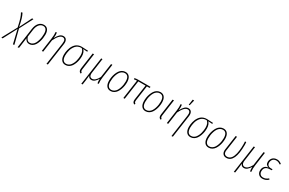

<svg xmlns="http://www.w3.org/2000/svg" viewBox="129 -2423 6464 4301"><g transform="rotate(30 3360.5 -272.5)"><path d="M350.1 -520 173.8 -182.1 268.1 189.9 234.9 198.2 150.9 -153.8 -33.2 196.8 -66.9 191.9 137.2 -183.1Q106.4 -325.2 84 -394.8Q61.5 -464.4 30.8 -516.1L64.9 -526.9Q93.3 -472.2 114 -406.2Q134.8 -340.3 160.2 -210.9L315.9 -523.9Z M620.6 -530.8Q686.5 -530.8 721.7 -484.4Q756.8 -438 756.8 -354Q756.8 -308.1 750 -260.5Q743.2 -212.9 727.1 -163.8Q710.9 -114.7 687.3 -76.7Q663.6 -38.6 626.2 -14.4Q588.9 9.8 543 9.8Q502 9.8 473.1 -13.2Q444.3 -36.1 428.7 -74.2L391.6 195.8L356.9 200.2L428.7 -315.9Q443.4 -418 494.9 -474.4Q546.4 -530.8 620.6 -530.8ZM543 -21Q582 -21 613.5 -44.2Q645 -67.4 664.6 -103.3Q684.1 -139.2 697.3 -185.1Q710.4 -231 715.6 -272.9Q720.7 -314.9 720.7 -354Q720.7 -426.8 695.1 -463.9Q669.4 -501 619.6 -501Q560.5 -501 517.8 -451.2Q475.1 -401.4 461.9 -310.1L436 -120.1Q451.7 -70.8 477.3 -45.9Q502.9 -21 543 -21Z M1103.5 200.2 1185.5 -373Q1195.3 -437.5 1178.5 -469.2Q1161.6 -501 1121.6 -501Q1034.7 -501 947.8 -319.8L902.8 0H868.7L918.5 -355Q932.6 -451.7 923.8 -522L954.6 -524.9Q959.5 -490.2 959.7 -464.6Q960 -439 954.6 -382.8Q992.7 -454.6 1033 -492.7Q1073.2 -530.8 1124.5 -530.8Q1180.2 -530.8 1205.3 -489.5Q1230.5 -448.2 1219.7 -375L1137.7 195.8Z M1479.5 9.8Q1411.1 9.8 1374.3 -39.6Q1337.4 -88.9 1337.4 -176.8Q1337.4 -205.6 1340.8 -236.3Q1344.2 -267.1 1353 -301.8Q1361.8 -336.4 1375 -368.2Q1388.2 -399.9 1408.9 -429.4Q1429.7 -459 1455.8 -480.5Q1481.9 -502 1518.6 -514.9Q1555.2 -527.8 1597.7 -527.8Q1645.5 -527.8 1762.7 -520L1757.3 -492.2L1650.4 -500Q1676.3 -477.1 1691.4 -436Q1706.5 -395 1706.5 -342.8Q1706.5 -298.3 1699 -251.7Q1691.4 -205.1 1673.8 -157.7Q1656.2 -110.4 1630.9 -73.5Q1605.5 -36.6 1566.2 -13.4Q1526.9 9.8 1479.5 9.8ZM1479.5 -21Q1514.2 -21 1543.7 -36.6Q1573.2 -52.2 1593.5 -78.6Q1613.8 -105 1629.4 -137.9Q1645 -170.9 1653.8 -208Q1662.6 -245.1 1667 -279.3Q1671.4 -313.5 1671.4 -345.2Q1671.4 -455.6 1611.3 -502H1600.6Q1557.1 -502 1521 -485.8Q1484.9 -469.7 1460.7 -442.4Q1436.5 -415 1418.7 -381.8Q1400.9 -348.6 1391.1 -310.5Q1381.3 -272.5 1377 -239.3Q1372.6 -206.1 1372.6 -174.8Q1372.6 -99.6 1400.1 -60.3Q1427.7 -21 1479.5 -21Z M1919.4 -520 1860.4 -101.1Q1855.5 -67.9 1861.8 -50.8Q1868.2 -33.7 1888.2 -21L1874 4.9Q1840.8 -9.8 1830.1 -34.4Q1819.3 -59.1 1825.2 -103L1884.3 -520Z M2344.2 -172.9Q2330.1 -75.7 2341.3 1L2311 5.9Q2301.8 -50.8 2305.2 -106.9Q2271 -52.2 2234.1 -21.2Q2197.3 9.8 2150.9 9.8Q2085.9 9.8 2065.9 -54.2Q2064.9 -15.6 2053.2 69.8L2035.2 193.8L2002 195.8L2104 -520H2137.2L2085 -145Q2075.7 -80.1 2095.9 -50.5Q2116.2 -21 2154.3 -21Q2234.9 -21 2307.1 -155.8L2358.9 -520H2393.1Z M2647 9.8Q2578.6 9.8 2541.7 -39.6Q2504.9 -88.9 2504.9 -176.8Q2504.9 -221.7 2512.5 -268.6Q2520 -315.4 2537.8 -363Q2555.7 -410.6 2581.1 -447.5Q2606.4 -484.4 2645.5 -507.6Q2684.6 -530.8 2731.9 -530.8Q2800.3 -530.8 2837.2 -481.2Q2874 -431.6 2874 -344.2Q2874 -299.3 2866.5 -252.4Q2858.9 -205.6 2841.3 -158Q2823.7 -110.4 2798.3 -73.5Q2772.9 -36.6 2733.6 -13.4Q2694.3 9.8 2647 9.8ZM2647 -21Q2688.5 -21 2722.2 -43.2Q2755.9 -65.4 2777.1 -100.1Q2798.3 -134.8 2812.7 -179Q2827.1 -223.1 2833 -264.9Q2838.9 -306.6 2838.9 -345.2Q2838.9 -421.4 2811.8 -460.7Q2784.7 -500 2731.9 -500Q2690.4 -500 2656.7 -477.8Q2623 -455.6 2601.8 -420.9Q2580.6 -386.2 2566.2 -341.8Q2551.8 -297.4 2545.9 -255.6Q2540 -213.9 2540 -174.8Q2540 -99.6 2567.6 -60.3Q2595.2 -21 2647 -21Z M3303.7 -488.8 3248.5 -101.1Q3243.7 -67.9 3250.2 -50.8Q3256.8 -33.7 3276.9 -21L3262.7 4.9Q3230 -10.3 3219 -34.7Q3208 -59.1 3213.9 -103L3269.5 -488.8H3081.5L3011.7 0H2977.5L3047.9 -488.8Q3009.3 -488.8 2974.6 -480L2967.8 -508.8Q3003.4 -520 3060.5 -520H3379.9L3374.5 -488.8Z M3552.2 9.8Q3483.9 9.8 3447 -39.6Q3410.2 -88.9 3410.2 -176.8Q3410.2 -221.7 3417.7 -268.6Q3425.3 -315.4 3443.1 -363Q3460.9 -410.6 3486.3 -447.5Q3511.7 -484.4 3550.8 -507.6Q3589.8 -530.8 3637.2 -530.8Q3705.6 -530.8 3742.4 -481.2Q3779.3 -431.6 3779.3 -344.2Q3779.3 -299.3 3771.7 -252.4Q3764.2 -205.6 3746.6 -158Q3729 -110.4 3703.6 -73.5Q3678.2 -36.6 3638.9 -13.4Q3599.6 9.8 3552.2 9.8ZM3552.2 -21Q3593.8 -21 3627.4 -43.2Q3661.1 -65.4 3682.4 -100.1Q3703.6 -134.8 3718 -179Q3732.4 -223.1 3738.3 -264.9Q3744.1 -306.6 3744.1 -345.2Q3744.1 -421.4 3717 -460.7Q3689.9 -500 3637.2 -500Q3595.7 -500 3562 -477.8Q3528.3 -455.6 3507.1 -420.9Q3485.8 -386.2 3471.4 -341.8Q3457 -297.4 3451.2 -255.6Q3445.3 -213.9 3445.3 -174.8Q3445.3 -99.6 3472.9 -60.3Q3500.5 -21 3552.2 -21Z M3986.3 -520 3927.2 -101.1Q3922.4 -67.9 3928.7 -50.8Q3935.1 -33.7 3955.1 -21L3940.9 4.9Q3907.7 -9.8 3897 -34.4Q3886.2 -59.1 3892.1 -103L3951.2 -520Z M4341.8 -745.1 4378.9 -743.2 4345.2 -602.1H4320.8ZM4336.9 200.2 4418.9 -373Q4428.7 -437.5 4411.9 -469.2Q4395 -501 4355 -501Q4268.1 -501 4181.2 -319.8L4136.2 0H4102.1L4151.9 -355Q4166 -451.7 4157.2 -522L4188 -524.9Q4192.9 -490.2 4193.1 -464.6Q4193.4 -439 4188 -382.8Q4226.1 -454.6 4266.4 -492.7Q4306.6 -530.8 4357.9 -530.8Q4413.6 -530.8 4438.7 -489.5Q4463.9 -448.2 4453.1 -375L4371.1 195.8Z M4712.9 9.8Q4644.5 9.8 4607.7 -39.6Q4570.8 -88.9 4570.8 -176.8Q4570.8 -205.6 4574.2 -236.3Q4577.6 -267.1 4586.4 -301.8Q4595.2 -336.4 4608.4 -368.2Q4621.6 -399.9 4642.3 -429.4Q4663.1 -459 4689.2 -480.5Q4715.3 -502 4752 -514.9Q4788.6 -527.8 4831.1 -527.8Q4878.9 -527.8 4996.1 -520L4990.7 -492.2L4883.8 -500Q4909.7 -477.1 4924.8 -436Q4939.9 -395 4939.9 -342.8Q4939.9 -298.3 4932.4 -251.7Q4924.8 -205.1 4907.2 -157.7Q4889.6 -110.4 4864.3 -73.5Q4838.9 -36.6 4799.6 -13.4Q4760.3 9.8 4712.9 9.8ZM4712.9 -21Q4747.6 -21 4777.1 -36.6Q4806.6 -52.2 4826.9 -78.6Q4847.2 -105 4862.8 -137.9Q4878.4 -170.9 4887.2 -208Q4896 -245.1 4900.4 -279.3Q4904.8 -313.5 4904.8 -345.2Q4904.8 -455.6 4844.7 -502H4834Q4790.5 -502 4754.4 -485.8Q4718.3 -469.7 4694.1 -442.4Q4669.9 -415 4652.1 -381.8Q4634.3 -348.6 4624.5 -310.5Q4614.7 -272.5 4610.4 -239.3Q4606 -206.1 4606 -174.8Q4606 -99.6 4633.5 -60.3Q4661.1 -21 4712.9 -21Z M5183.6 9.8Q5115.2 9.8 5078.4 -39.6Q5041.5 -88.9 5041.5 -176.8Q5041.5 -221.7 5049.1 -268.6Q5056.6 -315.4 5074.5 -363Q5092.3 -410.6 5117.7 -447.5Q5143.1 -484.4 5182.1 -507.6Q5221.2 -530.8 5268.6 -530.8Q5336.9 -530.8 5373.8 -481.2Q5410.6 -431.6 5410.6 -344.2Q5410.6 -299.3 5403.1 -252.4Q5395.5 -205.6 5377.9 -158Q5360.4 -110.4 5335 -73.5Q5309.6 -36.6 5270.3 -13.4Q5231 9.8 5183.6 9.8ZM5183.6 -21Q5225.1 -21 5258.8 -43.2Q5292.5 -65.4 5313.7 -100.1Q5335 -134.8 5349.4 -179Q5363.8 -223.1 5369.6 -264.9Q5375.5 -306.6 5375.5 -345.2Q5375.5 -421.4 5348.4 -460.7Q5321.3 -500 5268.6 -500Q5227.1 -500 5193.4 -477.8Q5159.7 -455.6 5138.4 -420.9Q5117.2 -386.2 5102.8 -341.8Q5088.4 -297.4 5082.5 -255.6Q5076.7 -213.9 5076.7 -174.8Q5076.7 -99.6 5104.2 -60.3Q5131.8 -21 5183.6 -21Z M5855.5 -520Q5859.4 -470.2 5859.4 -449.2Q5859.4 9.8 5642.6 9.8Q5581.1 9.8 5550 -31.7Q5519 -73.2 5528.3 -139.2L5582.5 -520H5616.7L5562.5 -138.2Q5554.2 -82 5576.2 -52Q5598.1 -22 5643.6 -21Q5675.8 -20.5 5702.4 -34.2Q5729 -47.9 5747.6 -71.5Q5766.1 -95.2 5780.5 -129.4Q5794.9 -163.6 5803.5 -200.4Q5812 -237.3 5817.4 -281.7Q5822.8 -326.2 5824.7 -366Q5826.7 -405.8 5826.7 -449.2Q5826.7 -482.4 5823.7 -520Z M6289.6 -172.9Q6275.4 -75.7 6286.6 1L6256.3 5.9Q6247.1 -50.8 6250.5 -106.9Q6216.3 -52.2 6179.4 -21.2Q6142.6 9.8 6096.2 9.8Q6031.2 9.8 6011.2 -54.2Q6010.3 -15.6 5998.5 69.8L5980.5 193.8L5947.3 195.8L6049.3 -520H6082.5L6030.3 -145Q6021 -80.1 6041.3 -50.5Q6061.5 -21 6099.6 -21Q6180.2 -21 6252.4 -155.8L6304.2 -520H6338.4Z M6574.2 9.8Q6514.6 9.8 6477.1 -27.1Q6439.5 -64 6439.5 -126Q6439.5 -188 6474.1 -229Q6508.8 -270 6574.2 -274.9Q6536.1 -285.6 6514.6 -309.8Q6493.2 -334 6493.2 -377.9Q6493.2 -405.3 6502.9 -431.6Q6512.7 -458 6531 -480.5Q6549.3 -502.9 6580.1 -516.8Q6610.8 -530.8 6649.4 -530.8Q6688 -530.8 6716.6 -518.3Q6745.1 -505.9 6773.4 -482.9L6753.4 -460.9Q6703.6 -501 6649.4 -501Q6617.7 -501 6593.5 -490.2Q6569.3 -479.5 6555.7 -461.2Q6542 -442.9 6535.2 -422.1Q6528.3 -401.4 6528.3 -378.9Q6528.3 -336.9 6553.2 -312.5Q6578.1 -288.1 6629.4 -288.1H6671.4L6662.1 -257.8H6624.5Q6474.1 -257.8 6474.1 -126Q6474.1 -77.1 6501.5 -49.1Q6528.8 -21 6575.2 -21Q6615.7 -21 6645.8 -34.2Q6675.8 -47.4 6707.5 -74.2L6726.6 -51.8Q6661.6 9.8 6574.2 9.8Z"/></g></svg>

Font: Fira Sans Compressed UltraLight
Style: Italic
Weight: 200
Width: 3
Italic angle: -8°
Designer: Carrois Corporate & Edenspiekermann AG
Foundry: Carrois Corporate GbR & Edenspiekermann AG
Version: Version 4.203;PS 004.203;hotconv 1.0.88;makeotf.lib2.5.64775